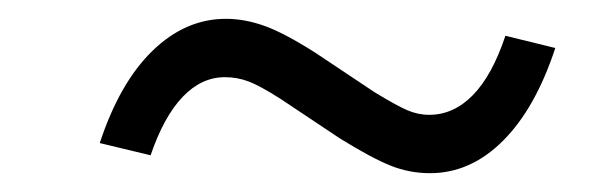

<svg xmlns="http://www.w3.org/2000/svg" viewBox="-20 -477 640 204"><path d="M140 -312 86 -325Q107 -389 142 -423Q177 -457 220 -457Q240 -457 261 -449.5Q282 -442 315 -421L378 -379Q401 -365 412.5 -360Q424 -355 436 -355Q462 -355 482.5 -376Q503 -397 517 -439L570 -426Q549 -362 514.5 -327.5Q480 -293 437 -293Q415 -293 395 -301Q375 -309 341 -330L278 -372Q256 -386 244 -390.5Q232 -395 219 -395Q194 -395 174 -374Q154 -353 140 -312Z"/></svg>

Font: Red Hat Text
Style: Italic
Weight: 400
Italic angle: -12°
Designer: Pentagram, MCKL
Foundry: Pentagram, MCKL
Version: Version 1.023